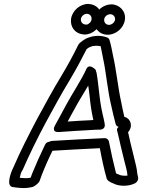

<svg xmlns="http://www.w3.org/2000/svg" viewBox="-20 -927 736 973"><path d="M48 -79C34 -52 9 17 45 21C72 25 107 30 142 21C144 21 147 20 149 19C166 10 177 -3 178 -5C180 -8 183 -14 184 -19C184 -20 186 -26 190 -36C205 -75 225 -121 246 -163C327 -168 402 -172 486 -176C495 -127 507 -69 521 -21C524 -12 536 -6 543 -2L553 2C582 18 630 19 664 2C674 -3 682 -15 680 -27L676 -46C673 -79 667 -95 659 -130L641 -204C637 -221 633 -238 629 -257C656 -287 642 -326 613 -334C612 -334 611 -335 610 -335C604 -360 599 -385 594 -411C579 -476 569 -575 553 -644C548 -669 543 -698 535 -724C534 -729 529 -735 523 -737C497 -747 463 -749 430 -737C416 -733 401 -723 385 -710C382 -707 379 -704 377 -700C347 -640 330 -608 292 -544C241 -460 218 -415 169 -326C126 -244 84 -163 48 -79ZM80 -26C83 -38 85 -50 92 -62C92 -63 94 -64 94 -64C129 -144 170 -228 213 -308C262 -397 284 -440 335 -524C372 -587 390 -621 419 -678C430 -687 436 -689 440 -690L441 -691C455 -696 476 -696 490 -693C495 -672 498 -651 503 -628C517 -565 526 -464 543 -395C550 -361 558 -330 566 -299C568 -291 574 -286 581 -284C577 -279 569 -277 575 -259C581 -237 586 -211 592 -186L610 -112C619 -74 624 -64 626 -37C608 -35 588 -38 581 -43C580 -44 579 -44 578 -44L569 -48C566 -50 568 -49 568 -49C555 -100 542 -159 532 -210C529 -221 521 -227 510 -227C418 -223 333 -218 245 -213C241 -213 234 -211 231 -209C220 -208 212 -202 208 -193C186 -148 161 -92 144 -50C140 -41 138 -33 136 -28C135 -28 134 -26 133 -26C117 -23 99 -24 80 -26ZM259 -292C259 -292 236 -255 280 -258C338 -262 379 -265 438 -268C454 -269 470 -270 482 -270C482 -270 518 -266 510 -303L506 -323C495 -369 489 -398 483 -453C477 -500 476 -522 469 -560C469 -561 468 -561 468 -561C466 -567 465 -572 465 -573C465 -573 432 -610 417 -576C395 -526 345 -451 315 -395C302 -370 278 -327 259 -292ZM340 -831C335 -791 360 -757 400 -753C401 -753 405 -752 408 -752C452 -752 488 -788 494 -829C500 -872 471 -905 429 -907H427C385 -907 346 -873 340 -831ZM390 -831C392 -845 406 -857 420 -857H421C436 -856 446 -844 444 -829C442 -815 430 -804 418 -802C415 -803 415 -803 413 -803C400 -803 388 -815 390 -831ZM323 -311C336 -336 350 -361 359 -377C376 -410 402 -450 427 -493C429 -479 432 -462 434 -441C439 -391 444 -360 453 -319C450 -319 446 -318 443 -318C399 -316 362 -314 323 -311ZM458 -829C452 -786 483 -751 526 -751C567 -751 607 -784 613 -827C619 -869 588 -903 546 -905C502 -905 464 -872 458 -829ZM508 -829C510 -844 524 -855 540 -855C555 -854 565 -841 563 -827C561 -814 547 -801 532 -801C517 -801 506 -814 508 -829Z"/></svg>

Font: Hussar Pisanka
Style: OutKur
Weight: 400
Designer: Robert Jablonski
Foundry: Cannot Into Space Fonts
Version: Version 1.070